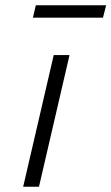

<svg xmlns="http://www.w3.org/2000/svg" viewBox="-20 -709 423 729"><path d="M68 0H128L244 -500H184ZM105 -642H371L383 -689H116Z"/></svg>

Font: Titillium Web
Style: Light Italic
Weight: 300
Italic angle: -13°
Version: Version 1.001;PS 57.000;hotconv 1.0.70;makeotf.lib2.5.55311